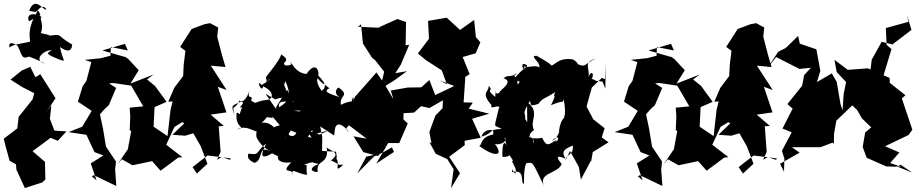

<svg xmlns="http://www.w3.org/2000/svg" viewBox="-50 -888 4870 1020"><path d="M65 -513 6 -465 69 -425 132 -393 123 -360 49 -267 42 -206 -30 -151 -20 -110 1 -34 35 -15 37 13 82 111 175 81 191 65 189 -28 123 -85 219 -156 257 -140 303 -190 239 -194 215 -257 223 -329 196 -292 245 -366 164 -494 128 -471 139 -476 111 -533ZM155 -830C136 -819 175 -876 196 -839C187 -822 136 -918 105 -830C164 -822 124 -819 150 -832C143 -811 95 -753 110 -671C121 -661 27 -659 0 -636C-7 -672 27 -657 43 -645C70 -595 61 -563 119 -595C48 -594 79 -606 190 -550C124 -565 179 -624 226 -621C190 -603 200 -599 262 -573C310 -556 281 -566 269 -638C337 -591 331 -650 334 -651C241 -703 293 -711 192 -695C251 -699 169 -709 167 -713C186 -762 156 -789 171 -798C134 -822 86 -817 104 -775L165 -808Z M973 0C999 -21 1026 -42 1053 -62L1134 -52L1171 -39L1177 -46L1127 -53L1103 -39L1122 -81L1112 -217L1139 -219L1069 -279L1153 -291L1107 -427L1154 -410L1070 -539L1148 -532L1130 -593L1104 -693L1109 -742L1066 -765L1035 -759L968 -734L907 -639L935 -618L926 -545L923 -484L876 -422L844 -348L867 -349L856 -305L840 -165L766 -215L771 -319L835 -347L773 -432L731 -466L766 -492L643 -444L687 -515L630 -576L583 -606L615 -585L494 -620L614 -655L629 -620L539 -638L537 -592L487 -579L400 -570L435 -558L409 -458L389 -430L364 -348L437 -299L387 -215L314 -186L409 -172L452 -80L499 -62L432 -20L463 70L437 48L449 43L568 100L562 17L561 20L566 -30L513 -109L497 -206L481 -281L507 -310L528 -329L567 -421L529 -445L552 -447L647 -433L711 -323L639 -316L642 -269L639 -197L647 -192L629 -95L574 -15L597 -42L654 -10L758 -32L803 19L897 -51L919 -53L833 -119L877 -214L933 -248L910 -334L929 -398L995 -417L882 -392L890 -296L916 -240L929 -233L866 -172L934 -167L977 -180L1016 -112L1052 -18L996 34Z M1417 -317C1421 -297 1410 -320 1361 -389C1449 -344 1381 -363 1462 -371C1484 -442 1447 -412 1466 -457C1494 -395 1496 -354 1432 -318C1425 -369 1483 -335 1537 -360C1527 -294 1532 -355 1549 -370C1537 -309 1571 -285 1512 -301C1566 -298 1576 -309 1634 -291C1665 -279 1677 -273 1706 -322L1660 -328L1560 -395L1506 -348L1475 -412L1418 -321ZM1648 -173C1573 -204 1581 -181 1630 -129C1624 -174 1644 -133 1525 -183C1513 -157 1485 -156 1454 -206C1467 -207 1479 -120 1454 -173C1433 -138 1472 -140 1508 -220C1421 -234 1391 -206 1398 -199C1436 -186 1386 -247 1340 -235C1404 -296 1337 -263 1374 -265L1400 -261L1394 -273L1486 -163L1480 -201L1584 -158L1629 -231L1725 -168L1728 -192C1732 -248 1771 -229 1804 -187C1764 -214 1824 -215 1825 -262C1819 -236 1812 -247 1805 -294C1870 -343 1831 -367 1761 -331C1751 -384 1810 -377 1752 -421C1744 -431 1711 -387 1765 -367C1728 -384 1652 -397 1700 -419C1655 -456 1693 -426 1659 -406C1640 -429 1629 -462 1638 -472C1665 -435 1704 -419 1634 -495C1651 -461 1644 -589 1578 -495C1520 -500 1499 -555 1482 -576C1528 -515 1480 -571 1497 -545C1425 -519 1485 -602 1438 -537C1488 -571 1473 -578 1441 -601C1451 -599 1424 -554 1363 -479C1371 -468 1358 -498 1367 -452C1383 -478 1401 -473 1340 -436C1307 -475 1341 -386 1348 -430C1406 -401 1401 -369 1378 -359C1290 -349 1321 -329 1284 -354C1299 -391 1260 -349 1275 -409C1261 -350 1224 -339 1223 -356C1195 -294 1180 -342 1196 -277C1174 -333 1185 -325 1225 -346C1271 -351 1200 -306 1236 -319C1215 -257 1229 -291 1207 -289C1197 -198 1269 -217 1205 -199C1272 -234 1304 -168 1348 -194C1354 -217 1302 -216 1313 -158C1334 -117 1358 -100 1385 -85C1317 -119 1351 -36 1302 -23C1302 -23 1255 -39 1270 -72C1333 -62 1306 -80 1363 -125C1359 -108 1307 -24 1392 -71C1390 -85 1455 -28 1443 -73C1406 -49 1433 -16 1498 -26C1431 42 1514 0 1503 43C1497 -2 1522 34 1581 41C1573 -16 1590 -9 1565 -13C1619 -33 1605 -24 1643 -17C1582 7 1609 28 1638 25C1627 -47 1702 -7 1685 -110C1681 -90 1776 -83 1708 -36C1766 -10 1735 -12 1774 -13C1711 45 1773 -35 1723 -55C1738 -36 1743 -43 1735 -82L1661 -86L1662 -159L1647 -239L1601 -285L1611 -173L1695 -195Z M2055 -283 2068 -285 2150 -290 2187 -324 2231 -314 2303 -355 2301 -313 2263 -274 2231 -187 2242 -127 2231 -133 2265 -71 2326 -43 2360 11 2346 112 2394 32 2336 -55 2419 -117 2418 -140 2504 -156 2458 -257 2549 -284 2440 -311 2462 -343 2413 -344 2422 -480 2445 -494 2408 -585 2477 -605 2502 -663 2478 -691 2469 -782 2394 -729 2323 -794 2224 -777 2229 -682 2170 -604 2212 -569 2297 -514 2324 -440 2286 -461 2363 -431 2262 -383 2231 -463 2188 -424 2116 -423 2026 -407 2040 -361 1998 -432 2045 -461 2112 -510 2050 -499 2079 -544 2124 -650 2105 -647 2107 -771 2061 -787 1961 -742 1976 -740 1852 -746 1868 -759 1878 -657 1926 -582 1944 -567 1991 -507 1980 -460 1950 -503 1836 -374 1829 -357 1826 -374 1805 -313 1798 -227 1898 -151 1828 -164 1880 -80 1958 -59 1969 -72 1896 -56 1848 33 1936 -56 1984 -78 2032 -105 2043 -81 1949 -19 2012 -128H2071L2116 -232L2093 -254L2094 -289L2057 -324Z M2740 -256C2744 -296 2718 -272 2765 -352C2782 -288 2790 -285 2767 -338C2775 -313 2827 -350 2808 -332C2831 -369 2837 -358 2900 -399C2882 -359 2914 -404 2877 -329C2950 -361 2939 -335 2944 -362C2963 -270 2940 -256 2947 -271C2957 -261 2930 -266 2920 -195C2925 -184 2899 -140 2884 -142C2932 -186 2918 -123 2889 -137C2891 -120 2851 -73 2908 -145C2860 -117 2855 -107 2830 -156C2784 -145 2741 -165 2768 -164C2755 -137 2767 -97 2781 -157C2796 -85 2772 -162 2786 -147C2737 -167 2787 -197 2787 -197C2760 -245 2824 -293 2750 -345L2751 -239ZM3151 -454C3094 -466 3151 -444 3093 -470C3110 -490 3091 -531 3071 -462C3097 -515 3036 -557 3115 -576C3046 -549 3070 -516 2988 -564C3009 -496 2974 -560 3001 -469C3027 -527 3034 -548 2995 -572C2920 -585 2898 -543 2880 -540C2863 -560 2798 -591 2804 -591C2754 -595 2824 -559 2815 -530C2788 -549 2726 -513 2732 -549C2779 -535 2724 -534 2678 -462C2777 -440 2710 -470 2773 -482C2710 -514 2724 -563 2733 -543C2736 -547 2731 -499 2738 -542C2709 -449 2724 -464 2669 -398C2748 -451 2692 -410 2699 -462C2719 -431 2657 -506 2697 -495C2638 -472 2655 -495 2625 -472C2687 -454 2594 -402 2604 -396C2566 -374 2587 -444 2581 -373C2522 -422 2579 -399 2545 -433C2553 -400 2498 -400 2561 -330C2548 -292 2621 -361 2607 -284C2605 -300 2623 -325 2601 -316C2573 -194 2570 -230 2615 -203C2538 -200 2578 -183 2508 -162C2518 -204 2585 -210 2569 -173C2490 -160 2514 -96 2489 -118C2575 -51 2633 -55 2577 -126C2583 -113 2652 -128 2629 -156C2682 -134 2611 -187 2643 -115C2615 -165 2619 -55 2619 -55C2677 -51 2640 -87 2676 -34C2655 -37 2706 10 2686 35C2663 3 2679 0 2669 27C2747 5 2711 91 2734 88C2732 24 2740 -20 2749 -22C2785 -25 2775 -33 2842 104C2803 28 2915 36 2934 -17C2909 -46 2898 -69 2954 -45C2931 -85 2947 -95 2993 -115C2999 -62 2957 -71 2954 -35L2978 -86L3025 -1L3036 66L3090 -36V-27L3099 -80L3183 -132L3147 -158L3162 -207L3102 -254L3066 -322L3094 -423L3147 -474L3164 -468L3167 -550L3166 -417Z M3874 0C3900 -21 3927 -42 3954 -62L4035 -52L4072 -39L4078 -46L4028 -53L4004 -39L4023 -81L4013 -217L4040 -219L3970 -279L4054 -291L4008 -427L4055 -410L3971 -539L4049 -532L4031 -593L4005 -693L4010 -742L3967 -765L3936 -759L3869 -734L3808 -639L3836 -618L3827 -545L3824 -484L3777 -422L3745 -348L3768 -349L3757 -305L3741 -165L3667 -215L3672 -319L3736 -347L3674 -432L3632 -466L3667 -492L3544 -444L3588 -515L3531 -576L3484 -606L3516 -585L3395 -620L3515 -655L3530 -620L3440 -638L3438 -592L3388 -579L3301 -570L3336 -558L3310 -458L3290 -430L3265 -348L3338 -299L3288 -215L3215 -186L3310 -172L3353 -80L3400 -62L3333 -20L3364 70L3338 48L3350 43L3469 100L3463 17L3462 20L3467 -30L3414 -109L3398 -206L3382 -281L3408 -310L3429 -329L3468 -421L3430 -445L3453 -447L3548 -433L3612 -323L3540 -316L3543 -269L3540 -197L3548 -192L3530 -95L3475 -15L3498 -42L3555 -10L3659 -32L3704 19L3798 -51L3820 -53L3734 -119L3778 -214L3834 -248L3811 -334L3830 -398L3896 -417L3783 -392L3791 -296L3817 -240L3830 -233L3767 -172L3835 -167L3878 -180L3917 -112L3953 -18L3897 34Z M4740 -1 4679 -22 4728 -78 4652 -111 4777 -171 4797 -199 4741 -365 4760 -382 4677 -448 4676 -474 4644 -488 4686 -627 4660 -650 4656 -739 4776 -772 4768 -810 4792 -729 4691 -652 4634 -666 4581 -571 4575 -519 4561 -525 4454 -517 4383 -570 4395 -505 4445 -452 4432 -389 4426 -302 4415 -336 4395 -453 4369 -498 4290 -452 4308 -512 4287 -626 4199 -656 4190 -697 4124 -633 4084 -613 4024 -522 4073 -585 4197 -522 4258 -528 4222 -489 4211 -432 4133 -335 4161 -311 4107 -205 4156 -185 4104 -87 4117 -45 4115 24 4094 -18 4198 -77 4157 -106H4309L4372 -130L4380 -124L4381 -179L4393 -247L4483 -333C4514 -294 4546 -257 4575 -216L4562 -265L4495 -327L4452 -353L4504 -303L4529 -259L4604 -187L4628 -138L4602 -231L4546 -184L4545 -177L4533 -107L4554 -50L4658 -4L4717 -2L4734 -13L4797 29L4709 -6Z"/></svg>

Font: Hussar Lance
Style: ExBd
Weight: 700
Foundry: Cannot Into Space Fonts, PlusOne Fonts
Version: Version 2.270